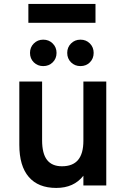

<svg xmlns="http://www.w3.org/2000/svg" viewBox="-20 -912 622 944"><path d="M256.5 12Q168 12 121.5 -42Q75 -96 75 -200V-511H187V-222Q187 -157 211.2 -125.8Q235.5 -94.5 284.5 -94.5Q338 -94.5 364 -125.8Q390 -157 390 -220V-511H502.5V0H390V-48Q366.5 -18 333.2 -3Q300 12 256.5 12ZM375.5 -587Q348 -587 329.2 -605.5Q310.5 -624 310.5 -652Q310.5 -679.5 329.2 -698.2Q348 -717 375.5 -717Q403.5 -717 422 -698.2Q440.5 -679.5 440.5 -652Q440.5 -624 422 -605.5Q403.5 -587 375.5 -587ZM192.5 -587Q165 -587 146.2 -605.5Q127.5 -624 127.5 -652Q127.5 -679.5 146.2 -698.2Q165 -717 192.5 -717Q220.5 -717 239.2 -698.2Q258 -679.5 258 -652Q258 -624 239.2 -605.5Q220.5 -587 192.5 -587ZM119.5 -800V-892.5H449.5V-800Z"/></svg>

Font: Overpass SemiBold
Style: Regular
Weight: 600
Designer: Delve Withrington, Dave Bailey, Thomas Jockin
Foundry: Delve Fonts LLC
Version: Version 4.000